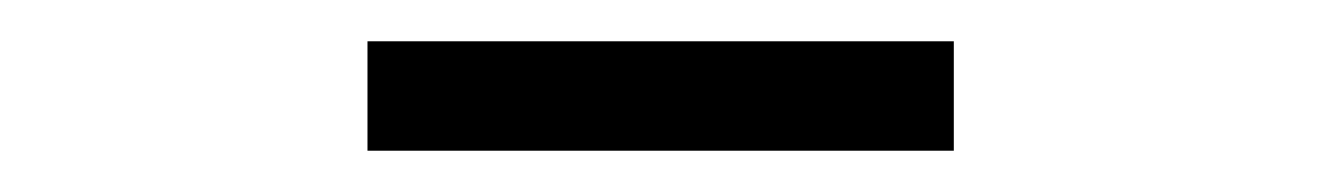

<svg xmlns="http://www.w3.org/2000/svg" viewBox="-20 -694 640 93"><path d="M158 -621V-674H442V-621Z"/></svg>

Font: Red Hat Display Variable
Style: Regular
Weight: 400
Designer: Pentagram, MCKL
Foundry: Pentagram, MCKL
Version: Version 1.021